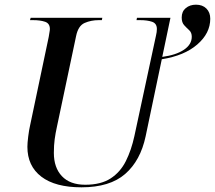

<svg xmlns="http://www.w3.org/2000/svg" viewBox="-20 -790 918 820"><path d="M328 10Q216 10 156.5 -35.5Q97 -81 97 -163Q97 -179 100.5 -207Q104 -235 108 -252L188 -632Q189 -640 191 -650.5Q193 -661 193 -666Q193 -690 172.5 -697Q152 -704 121 -704H108L111 -714H417L415 -704H402Q369 -704 341.5 -692Q314 -680 305 -636L223 -248Q217 -221 213.5 -195Q210 -169 210 -137Q210 -74 244.5 -37.5Q279 -1 344 -1Q411 -1 452.5 -28Q494 -55 517.5 -102Q541 -149 554 -209L646 -637Q648 -644 649 -652.5Q650 -661 650 -666Q650 -690 629.5 -697Q609 -704 578 -704H563L565 -714H708L673 -547Q732 -555 765.5 -577.5Q799 -600 799 -633Q799 -651 788 -661Q777 -671 766.5 -682.5Q756 -694 756 -715Q756 -741 773.5 -755.5Q791 -770 817 -770Q845 -770 861.5 -753.5Q878 -737 878 -710Q878 -648 822.5 -600Q767 -552 671 -537L602 -208Q580 -104 514.5 -47Q449 10 328 10Z"/></svg>

Font: Noto Serif Display Medium
Style: Italic
Weight: 500
Italic angle: -12°
Designer: Monotype Design Team
Foundry: Monotype Imaging Inc.
Version: Version 2.009